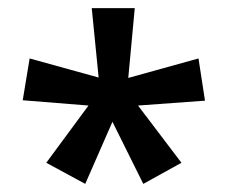

<svg xmlns="http://www.w3.org/2000/svg" viewBox="-20 -871 560 473"><path d="M312 -851 296 -679 469 -727 485 -623 320 -611 427 -470 333 -418 257 -571 190 -418 94 -470 198 -611 36 -624 53 -727 223 -680 206 -851Z"/></svg>

Font: Noto Sans Tamil UI ExtraCondensed SemiBold
Style: Regular
Weight: 600
Width: 2
Designer: Jelle Bosma - Monotype Design Team
Foundry: Monotype Imaging Inc.
Version: Version 2.004; ttfautohint (v1.8.4.7-5d5b)